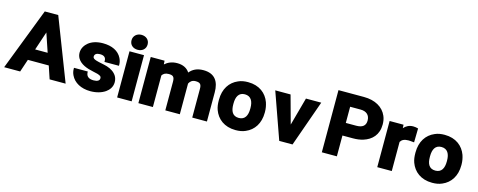

<svg xmlns="http://www.w3.org/2000/svg" viewBox="-32 -1424 5278 2121"><g transform="rotate(15 2606.5 -364.0)"><path d="M20 0H203L252 -146H491L540 0H723L448 -711H294ZM300 -278 371 -491 443 -278Z M767 -180C767 -157 772 -134 783 -111C818 -36 900 10 1007 10C1077 10 1135 -8 1177 -37C1212 -62 1243 -100 1243 -155C1243 -181 1236 -205 1225 -224C1201 -263 1162 -288 1114 -303C1076 -315 1022 -322 988 -333C962 -341 945 -350 945 -370C945 -397 967 -413 1006 -413C1052 -413 1075 -394 1075 -356V-343H1241V-356C1241 -383 1234 -406 1223 -429C1187 -501 1110 -538 1007 -538C939 -538 883 -520 844 -489C812 -463 783 -423 783 -371C783 -348 789 -327 799 -309C833 -250 907 -223 982 -208C1004 -204 1021 -200 1034 -196C1063 -186 1079 -180 1079 -156C1079 -129 1054 -115 1010 -115C959 -115 928 -136 925 -181V-193H767Z M1302 -652C1302 -598 1343 -567 1394 -567C1446 -567 1486 -599 1486 -652C1486 -705 1446 -738 1394 -738C1342 -738 1302 -703 1302 -652ZM1312 0H1478V-528H1312Z M1555 0H1721V-361C1735 -383 1757 -398 1796 -398C1845 -398 1863 -384 1863 -327V0H2029V-351C2043 -378 2064 -398 2104 -398C2156 -398 2171 -380 2171 -328V0H2339V-333C2339 -457 2287 -538 2156 -538C2083 -538 2034 -512 1999 -469C1971 -513 1923 -538 1857 -538C1796 -538 1750 -517 1716 -486L1713 -528H1555Z M2405 -259C2405 -221 2409 -186 2421 -153C2455 -59 2538 10 2668 10C2709 10 2747 4 2780 -11C2873 -50 2931 -137 2931 -260V-269C2931 -307 2924 -342 2913 -375C2879 -469 2797 -538 2667 -538C2626 -538 2589 -532 2556 -517C2463 -478 2405 -391 2405 -268ZM2571 -259V-269C2571 -343 2596 -399 2667 -399C2738 -399 2765 -344 2765 -269V-259C2765 -184 2739 -129 2668 -129C2595 -129 2571 -183 2571 -259Z M2979 -528 3166 0H3318L3505 -528H3330L3242 -207L3154 -528Z M3653 0H3825V-238H3944C3987 -238 4026 -243 4061 -254C4154 -283 4223 -351 4223 -470C4223 -504 4218 -536 4205 -566C4166 -657 4073 -711 3944 -711H3653ZM3825 -382V-567H3944C4012 -567 4051 -531 4051 -469C4051 -409 4013 -382 3944 -382Z M4287 0H4453V-333C4469 -360 4495 -375 4546 -375C4560 -375 4581 -372 4596 -371L4609 -370L4612 -529L4602 -532C4590 -535 4571 -538 4555 -538C4508 -538 4474 -518 4448 -489L4446 -528H4287Z M4653 -259C4653 -221 4657 -186 4669 -153C4703 -59 4786 10 4916 10C4957 10 4995 4 5028 -11C5121 -50 5179 -137 5179 -260V-269C5179 -307 5172 -342 5161 -375C5127 -469 5045 -538 4915 -538C4874 -538 4837 -532 4804 -517C4711 -478 4653 -391 4653 -268ZM4819 -259V-269C4819 -343 4844 -399 4915 -399C4986 -399 5013 -344 5013 -269V-259C5013 -184 4987 -129 4916 -129C4843 -129 4819 -183 4819 -259Z"/></g></svg>

Font: Asimov Pro
Style: Ult
Weight: 900
Designer: Google
Version: Version 2.000980; 2014